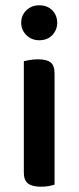

<svg xmlns="http://www.w3.org/2000/svg" viewBox="-20 -699 297 725"><path d="M60 -613Q60 -641 79.5 -660Q99 -679 128 -679Q159 -679 177.5 -660Q196 -641 196 -613Q196 -586 177.5 -566.5Q159 -547 128 -547Q99 -547 79.5 -566.5Q60 -586 60 -613ZM70 -264H186V-2Q179 1 165 3.5Q151 6 134 6Q102 6 86 -6Q70 -18 70 -47ZM186 -205H70V-468Q78 -470 92.5 -472.5Q107 -475 124 -475Q156 -475 171 -463.5Q186 -452 186 -421Z"/></svg>

Font: BalooTamma2SemiBold
Style: Regular
Weight: 600
Designer: Divya Kowshik, Shuchita Grover and Ek Type
Foundry: Ek Type
Version: Version 1.700